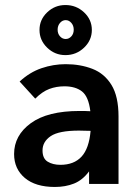

<svg xmlns="http://www.w3.org/2000/svg" viewBox="-20 -731 540 763"><path d="M198 12Q121 12 78.5 -24Q36 -60 36 -119Q36 -193 102.5 -241.5Q169 -290 296 -290Q303 -290 314.5 -290Q326 -290 339 -289Q332 -347 306 -367.5Q280 -388 236 -388Q204 -388 176 -377.5Q148 -367 120 -339L58 -407Q98 -444 145 -460Q192 -476 241 -476Q299 -476 347 -457.5Q395 -439 423 -393.5Q451 -348 451 -268V0H334V-50Q308 -15 274 -1.5Q240 12 198 12ZM149 -133Q149 -101 169.5 -88.5Q190 -76 220 -76Q274 -76 304 -108.5Q334 -141 340 -211Q327 -211 315 -211.5Q303 -212 294 -212Q214 -212 181.5 -190Q149 -168 149 -133ZM240 -512Q198 -512 167.5 -541.5Q137 -571 137 -612Q137 -653 167.5 -682Q198 -711 240 -711Q283 -711 314 -682Q345 -653 345 -612Q345 -571 314 -541.5Q283 -512 240 -512ZM241 -576Q254 -576 263.5 -586.5Q273 -597 273 -613Q273 -629 263.5 -640Q254 -651 241 -651Q228 -651 218.5 -640Q209 -629 209 -613Q209 -597 218.5 -586.5Q228 -576 241 -576Z"/></svg>

Font: Ligconsolata
Style: Bold
Weight: 700
Monospace: yes
Designer: Raph Levien, Cyreal, Brenton Simpson
Foundry: Raph Levien, Cyreal, Google
Version: Version 3.001; ttfautohint (v1.8.2.53-6de2)